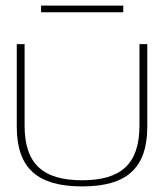

<svg xmlns="http://www.w3.org/2000/svg" viewBox="-20 -658 587 687"><path d="M40 -205C40 -56 114 9 274 9C433 9 507 -56 507 -205V-500H479V-209C479 -72 414 -13 274 -13C133 -13 68 -72 68 -209V-500H40ZM127 -614H421V-638H127Z"/></svg>

Font: LT Wave Thin
Style: Regular
Weight: 100
Designer: Daniel Lyons
Version: Version 2.5 (Glyphs App)